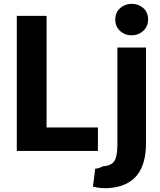

<svg xmlns="http://www.w3.org/2000/svg" viewBox="-20 -783 839 1006"><path d="M224 -115V-700H68V8H493V-115ZM554 202Q745 187 745 -32V-534H595V-23Q595 34 580 59.5Q565 85 521 88Q511 93 501 96.5Q491 100 479 101L467 195Q490 201 514 202.5Q538 204 554 202ZM756 -681Q756 -718 731 -740.5Q706 -763 670 -763Q635 -763 609.5 -740.5Q584 -718 584 -681Q584 -644 609 -621Q634 -598 670 -598Q705 -598 730.5 -621Q756 -644 756 -681Z"/></svg>

Font: Repo Bold
Style: Bold
Weight: 700
Designer: Stefan Peev
Foundry: Context Ltd
Version: Version 1.502